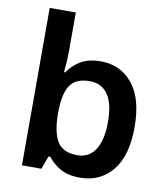

<svg xmlns="http://www.w3.org/2000/svg" viewBox="-85 -832 797 913"><g transform="rotate(10 313.0 -375.0)"><path d="M207 -580Q207 -548 205 -518Q203 -488 201 -471H207Q229 -505 267 -528.5Q305 -552 366 -552Q460 -552 518.5 -481Q577 -410 577 -272Q577 -132 518 -61Q459 10 363 10Q302 10 265.5 -12Q229 -34 207 -63H198L175 0H81V-760H207ZM330 -450Q262 -450 235 -409Q208 -368 207 -283V-272Q207 -185 233.5 -139Q260 -93 332 -93Q388 -93 418 -139.5Q448 -186 448 -273Q448 -362 417.5 -406Q387 -450 330 -450Z"/></g></svg>

Font: Noto Sans Gujarati UI SemiBold
Style: Regular
Weight: 600
Designer: Jelle Bosma - Monotype Design Team, Universal Thirst
Foundry: Monotype Imaging Inc.
Version: Version 2.106; ttfautohint (v1.8.4.7-5d5b)